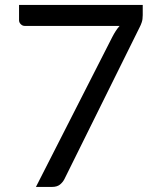

<svg xmlns="http://www.w3.org/2000/svg" viewBox="-20 -736 620 756"><path d="M542 -716.5V-676.5Q542 -659.5 538.2 -648.5Q534.5 -637.5 530.5 -630L234 -31.5Q227.5 -18.5 216 -9.2Q204.5 0 185 0H121.5L422.5 -591Q429 -603.5 435.8 -614Q442.5 -624.5 451 -634H77Q68.5 -634 61.8 -640.8Q55 -647.5 55 -656V-716.5Z"/></svg>

Font: 8514790e538f44c2 - subset of Lato
Style: Regular
Weight: 400
Version: Version 1.104; Western+Polish opensource